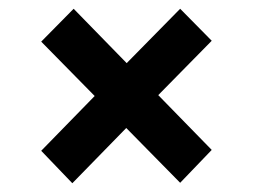

<svg xmlns="http://www.w3.org/2000/svg" viewBox="-20 -454 577 438"><path d="M148 -434 269 -310 391 -434 463 -361 341 -237 463 -112 391 -37 268 -162 145 -36 74 -110 196 -235 74 -359Z"/></svg>

Font: Grenze Gotisch ExtraBold
Style: Regular
Weight: 800
Designer: Renata Polastri
Foundry: Omnibus-Type
Version: Version 1.001